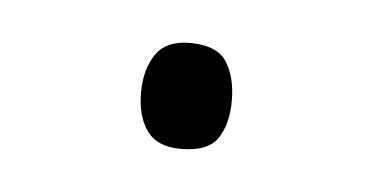

<svg xmlns="http://www.w3.org/2000/svg" viewBox="-25 -99 269 139"><g transform="rotate(5 110.0 -29.5)"><path d="M77 -29Q77 -46 84.5 -57Q92 -68 109 -68Q129 -68 136 -57Q143 -46 143 -29Q143 -12 136 -1.5Q129 9 109 9Q92 9 84.5 -1.5Q77 -12 77 -29Z"/></g></svg>

Font: Noto Sans Bengali UI ExtraLight
Style: Regular
Weight: 200
Designer: Jelle Bosma - Monotype Design Team
Foundry: Monotype Imaging Inc.
Version: Version 2.003; ttfautohint (v1.8.4.7-5d5b)